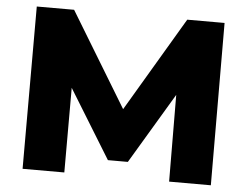

<svg xmlns="http://www.w3.org/2000/svg" viewBox="-50 -762 1064 825"><g transform="rotate(5 481.5 -350.0)"><path d="M256 -365 438 -69H524L706 -374L708 0H888L886 -700H725L484 -293L237 -700H76V0H256Z"/></g></svg>

Font: Montserrat-Alt1 ExtBd
Style: Regular
Weight: 800
Designer: Differentunic
Foundry: Differentunic
Version: Version 7.222